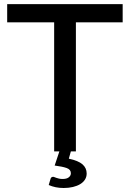

<svg xmlns="http://www.w3.org/2000/svg" viewBox="-20 -738 633 936"><path d="M325.5 0 315.5 35.5Q362 45.5 382.2 63.2Q402.5 81 402.5 108Q402.5 124.5 394.2 137.5Q386 150.5 371.2 159.5Q356.5 168.5 335.8 173.5Q315 178.5 290.5 178.5Q270 178.5 251.8 174.8Q233.5 171 217.5 164L226.5 133.5Q229.5 124 239 124Q242 124 246 125.8Q250 127.5 255.2 129.2Q260.5 131 268 132.8Q275.5 134.5 285.5 134.5Q305 134.5 315.2 126.5Q325.5 118.5 325.5 106.5Q325.5 88.5 305.2 81.2Q285 74 246.5 69L269.5 0H244V-629H15V-718H578V-629H350V0Z"/></svg>

Font: Lato 2
Style: Regular
Weight: 500
Designer: Lukasz Dziedzic with Adam Twardoch and Botio Nikoltchev
Foundry: tyPoland Lukasz Dziedzic
Version: Version 2.015; 2015-08-06; http://www.latofonts.com/